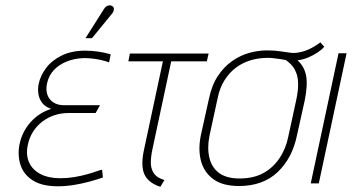

<svg xmlns="http://www.w3.org/2000/svg" viewBox="-20 -706 1354 739"><path d="M400 -466 406 -497Q382 -504 357 -507.5Q332 -511 307 -511Q256 -511 218 -492.5Q180 -474 158 -445Q136 -416 129 -384Q125 -366 127.5 -346.5Q130 -327 141.5 -311Q153 -295 177 -287Q130 -272 97.5 -235.5Q65 -199 55 -150Q47 -108 59 -71Q71 -34 106.5 -11.5Q142 11 203 11Q233 11 264 6Q295 1 324.5 -7Q354 -15 376 -23L373 -53Q367 -52 351.5 -46.5Q336 -41 314.5 -35Q293 -29 266.5 -24.5Q240 -20 212 -20Q166 -20 135 -36.5Q104 -53 91.5 -82Q79 -111 87 -148Q93 -177 107.5 -199.5Q122 -222 143 -238Q164 -254 189.5 -262.5Q215 -271 244 -271H348L365 -301H227Q201 -301 184.5 -312.5Q168 -324 162 -342.5Q156 -361 161 -385Q168 -416 187.5 -436.5Q207 -457 235 -468.5Q263 -480 295 -482Q308 -483 326.5 -481.5Q345 -480 364.5 -476Q384 -472 400 -466ZM410 -652Q415 -657 417 -663Q419 -669 418 -674.5Q417 -680 411 -683Q407 -686 401 -685.5Q395 -685 389.5 -681.5Q384 -678 380 -671L309 -559H334Z M567 -133 639 -470H776L783 -500H480L474 -470H607L535 -133Q528 -102 528 -78Q528 -54 535 -37Q542 -20 557.5 -7.5Q573 5 597 13L613 -13Q583 -22 571.5 -40Q560 -58 560.5 -82Q561 -106 567 -133Z M1228 -526 1213 -543Q1192 -527 1170.5 -517Q1149 -507 1129 -504Q1115 -501 1098 -503Q1081 -505 1059.5 -508.5Q1038 -512 1007 -512Q974 -512 939.5 -502.5Q905 -493 873.5 -471Q842 -449 818.5 -413.5Q795 -378 784 -325L753 -185Q742 -131 753.5 -87Q765 -43 801 -16.5Q837 10 900 10Q992 10 1048.5 -43.5Q1105 -97 1123 -185L1153 -320Q1165 -380 1158 -415.5Q1151 -451 1125 -474Q1145 -476 1165.5 -484.5Q1186 -493 1203 -504.5Q1220 -516 1228 -526ZM1121 -325 1090 -182Q1081 -135 1056 -97.5Q1031 -60 993 -39.5Q955 -19 902 -19Q852 -19 823.5 -40Q795 -61 786 -98.5Q777 -136 786 -182L817 -325Q825 -367 844 -397Q863 -427 888 -445.5Q913 -464 941.5 -473Q970 -482 1000 -483Q1014 -484 1028.5 -482.5Q1043 -481 1056 -479Q1069 -477 1080 -475Q1084 -472 1091.5 -466Q1099 -460 1107 -450Q1115 -440 1121 -423.5Q1127 -407 1127.5 -383Q1128 -359 1121 -325Z M1176 0H1207L1314 -501H1283Z"/></svg>

Font: Advent Pro ExtraLight
Style: Italic
Weight: 250
Italic angle: -12°
Version: Version 3.000